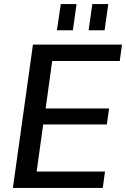

<svg xmlns="http://www.w3.org/2000/svg" viewBox="-20 -918 616 938"><path d="M159 -80H493L482 0H43L141 -700H576L565 -620H235L203 -388H513L502 -310H191ZM354 -898 336 -770H258L277 -898ZM509 -898 491 -770H413L431 -898Z"/></svg>

Font: Pathway Extreme 8pt Thin 12pt Medium
Style: Italic
Weight: 500
Italic angle: -8°
Version: Version 1.001;gftools[0.9.26]